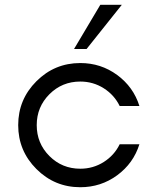

<svg xmlns="http://www.w3.org/2000/svg" viewBox="-20 -774 636 804"><path d="M290 -568.8 400 -753.8H490L342.5 -568.8ZM316.2 10Q208.8 10 132.5 -66.2Q56.2 -142.5 56.2 -250Q56.2 -357.5 132.5 -433.8Q208.8 -510 316.2 -510Q402.5 -510 470.6 -460Q538.8 -410 563.8 -330H481.2Q458.8 -376.2 414.4 -404.4Q370 -432.5 316.2 -432.5Q240 -432.5 186.9 -379.4Q133.8 -326.2 133.8 -250Q133.8 -173.8 186.9 -120.6Q240 -67.5 316.2 -67.5Q370 -67.5 414.4 -95.6Q458.8 -123.8 481.2 -170H563.8Q538.8 -90 470.6 -40Q402.5 10 316.2 10Z"/></svg>

Font: Now Alt
Style: Regular
Weight: 400
Designer: Alfredo Marco Pradil
Foundry: Alfredo Marco Pradil
Version: Version 1.002;PS 001.002;hotconv 1.0.88;makeotf.lib2.5.64775